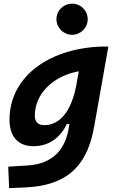

<svg xmlns="http://www.w3.org/2000/svg" viewBox="-20 -771 626 1026"><path d="M28.8 234.4 116.7 230.5C367.7 219.2 451.7 85 483.9 -98.1L559.1 -522.5H549.8C254.4 -522.5 30.8 -368.2 30.8 -130.4C30.8 -41 77.1 10.3 159.2 10.3C238.3 10.3 300.8 -32.2 336.9 -107.9H351.1L346.7 -82.5C330.1 12.7 275.9 104 126.5 113.3L23.9 119.6ZM400.9 -390.1 387.7 -314.9C361.3 -176.8 300.3 -102.1 215.3 -102.1C184.1 -102.1 166 -120.6 166 -152.3C166 -271.5 265.6 -365.7 400.9 -390.1ZM365.2 -585C411.1 -585 448.7 -622.6 448.7 -668.5C448.7 -715.3 411.1 -751.5 365.2 -751.5C319.3 -751.5 281.7 -715.3 281.7 -668.5C281.7 -622.6 319.3 -585 365.2 -585Z"/></svg>

Font: Cascadia Code
Style: Bold Italic
Weight: 700
Italic angle: -10°
Monospace: yes
Designer: Aaron Bell
Foundry: Saja Typeworks
Version: Version 2404.023